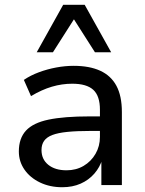

<svg xmlns="http://www.w3.org/2000/svg" viewBox="-20 -776 609 805"><path d="M241 9Q189 9 147.5 -11Q106 -31 82.5 -65Q59 -99 59 -141Q59 -196 89 -228.5Q119 -261 184 -274.5Q249 -288 355 -288H414V-227H358Q302 -227 262.5 -223Q223 -219 199.5 -210Q176 -201 165 -185.5Q154 -170 154 -147Q154 -108 182.5 -85Q211 -62 259 -62Q299 -62 330.5 -80.5Q362 -99 380.5 -131Q399 -163 399 -202V-316Q399 -374 371 -399.5Q343 -425 283 -425Q240 -425 197.5 -412.5Q155 -400 110 -373L80 -441Q108 -460 143 -473Q178 -486 215.5 -493Q253 -500 289 -500Q355 -500 400 -479.5Q445 -459 468 -416.5Q491 -374 491 -306V0H405V-109H409Q399 -75 375.5 -48Q352 -21 318 -6Q284 9 241 9ZM134 -557 245 -756H335L446 -557H378L290 -695L202 -557Z"/></svg>

Font: Nunito Sans 12pt ExtraLight 10pt Medium
Style: Regular
Weight: 500
Version: Version 3.101;gftools[0.9.27]